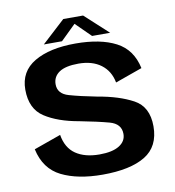

<svg xmlns="http://www.w3.org/2000/svg" viewBox="-81 -788 787 864"><g transform="rotate(-10 312.5 -356.0)"><path d="M319 4.5Q446 4.5 513.8 -36.8Q581.5 -78 581.5 -170.5Q581.5 -260 517 -294.8Q452.5 -329.5 356.5 -345.5Q279.5 -360.5 230 -374.8Q180.5 -389 180.5 -432.5Q180.5 -467 209.2 -486.8Q238 -506.5 297.5 -506.5Q360.5 -506.5 400.2 -476.8Q440 -447 450 -393.5L573.5 -437.5Q555 -524.5 484.5 -561.2Q414 -598 299.5 -598Q182 -598 112 -556.8Q42 -515.5 42 -432.5Q42 -344.5 101.5 -305.8Q161 -267 257.5 -250.5Q338 -235 390.2 -220.8Q442.5 -206.5 442.5 -160Q442.5 -126.5 411.2 -107Q380 -87.5 321 -87.5Q254 -87.5 212.5 -116Q171 -144.5 161 -205L37.5 -161Q57.5 -69 131.8 -32.2Q206 4.5 319 4.5ZM159.5 -618.5H242.5L311.5 -686L380 -618.5H462.5L356 -716H265.5Z"/></g></svg>

Font: Anybody Thin SemiBold
Style: Regular
Weight: 600
Version: Version 1.113;gftools[0.9.25]